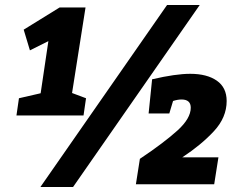

<svg xmlns="http://www.w3.org/2000/svg" viewBox="-20 -739 956 770"><path d="M323 -709 269 -366 325 -345 315 -276H46L56 -345L143 -365L174 -574L100 -537L75 -620L219 -709ZM273 11H142L650 -719H781ZM711 -108H856L839 0H525L541 -102Q638 -167 691.5 -215.5Q745 -264 745 -307Q745 -340 708 -340Q692 -340 674 -334L659 -284H576L590 -421Q684 -443 743 -443Q810 -443 849.5 -415.5Q889 -388 889 -334Q889 -268 838 -213Q787 -158 711 -108Z"/></svg>

Font: Bitter Pro ExtraBold
Style: Italic
Weight: 800
Italic angle: -9°
Designer: Sol Matas, and Bitter project Authors
Foundry: Sol Matas
Version: Version 1.010